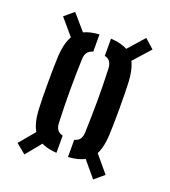

<svg xmlns="http://www.w3.org/2000/svg" viewBox="-135 -863 831 938"><g transform="rotate(20 280.0 -394.0)"><path d="M410 -605.5 365.5 -651 464.5 -763 512.5 -720.5ZM99.5 -24.5 49 -66 142 -177 181 -124ZM457 -24.5 374.5 -123 414 -177 506.5 -66.5ZM146.5 -605.5 46.5 -723 94.5 -764 192.5 -650.5ZM90.5 -255Q89 -280 88.5 -315.5Q88 -351 88 -390.5Q88 -430 88.5 -467Q89 -504 90.5 -531.5Q95.5 -617.5 129.8 -656.8Q164 -696 244 -701V-611.5Q224 -606 214.8 -593Q205.5 -580 205 -558.5Q203.5 -523 202.8 -483.2Q202 -443.5 202 -401Q202 -358.5 202.8 -315Q203.5 -271.5 205.5 -228.5Q206 -206 215.2 -192.8Q224.5 -179.5 244 -175V-85.5Q163.5 -91 129 -130.8Q94.5 -170.5 90.5 -255ZM304 -85.5V-175Q324 -180 332.5 -193Q341 -206 342 -228Q343.5 -273 344.2 -314Q345 -355 345.2 -394.8Q345.5 -434.5 344.5 -475Q343.5 -515.5 342 -559.5Q341 -581 332.2 -594Q323.5 -607 304 -611.5V-701Q359 -697.5 391.2 -678.8Q423.5 -660 438.8 -623.8Q454 -587.5 457 -531.5Q458 -505 458.8 -469.2Q459.5 -433.5 459.5 -394.8Q459.5 -356 458.8 -319.8Q458 -283.5 457 -255Q454 -198.5 438.5 -162.5Q423 -126.5 390.8 -107.8Q358.5 -89 304 -85.5Z"/></g></svg>

Font: Big Shoulders Stencil Text Thin
Style: Bold
Weight: 700
Version: Version 2.001